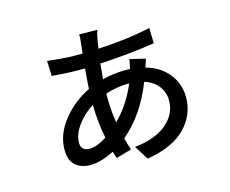

<svg xmlns="http://www.w3.org/2000/svg" viewBox="-100 -811 1201 1001"><g transform="rotate(-15 500.0 -310.0)"><path d="M856 -209Q856 -116 789 -45.5Q722 25 580 49L532 -27Q644 -39 705 -90.5Q766 -142 766 -216Q766 -260 740 -293.5Q714 -327 666 -343Q602 -179 489 -85Q500 -43 508 -20L425 4L413 -33Q380 -16 346.5 -6Q313 4 284 4Q234 4 203.5 -23Q173 -50 173 -108Q173 -190 232 -264.5Q291 -339 378 -381Q380 -426 386 -490H349Q290 -490 208 -497L205 -579Q235 -575 279.5 -571.5Q324 -568 349 -568H394L400 -624Q404 -650 402 -669L500 -668Q494 -653 489 -625L480 -571Q640 -579 764 -607L766 -524Q627 -502 470 -494L462 -411Q523 -427 589 -427L612 -426L622 -477L706 -457L691 -413Q769 -391 812.5 -336Q856 -281 856 -209ZM459 -334V-321Q459 -244 470 -176Q546 -252 588 -355H586Q520 -355 459 -334ZM376 -296Q324 -263 289.5 -215.5Q255 -168 255 -123Q255 -102 267 -90.5Q279 -79 300 -79Q342 -79 395 -114Q377 -203 376 -296Z"/></g></svg>

Font: Sinter Medium
Style: Regular
Weight: 500
Foundry: Adobe & rsms
Version: Version 1.000